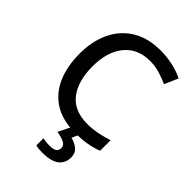

<svg xmlns="http://www.w3.org/2000/svg" viewBox="-276 -835 1186 1186"><g transform="rotate(45 316.5 -242.0)"><path d="M400 -632Q293 -632 232.5 -558.5Q172 -485 172 -356Q172 -229 228.5 -155.5Q285 -82 400 -82Q445 -82 487.5 -90.5Q530 -99 574 -113V-21Q532 -5 488.5 2.5Q445 10 386 10Q276 10 204 -35.5Q132 -81 96 -163.5Q60 -246 60 -357Q60 -465 99.5 -548Q139 -631 215 -677.5Q291 -724 401 -724Q455 -724 507 -712.5Q559 -701 601 -680L562 -591Q527 -607 486.5 -619.5Q446 -632 400 -632ZM477 134Q477 185 441 212.5Q405 240 328 240Q294 240 272 234V171Q297 178 330 178Q360 178 376.5 169Q393 160 393 137Q393 113 369 101Q345 89 305 83L346 0H414L392 47Q426 55 451.5 75.5Q477 96 477 134Z"/></g></svg>

Font: Noto Sans Tai Tham Medium
Style: Regular
Weight: 500
Designer: Monotype Design Team 2013. Revised by David WIlliams 2020
Foundry: Monotype Imaging Inc.
Version: Version 2.002; ttfautohint (v1.8.4.7-5d5b)